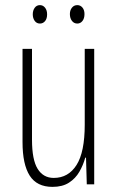

<svg xmlns="http://www.w3.org/2000/svg" viewBox="-20 -720 458 750"><path d="M348 -529V0H319L316 -104H313Q305 -75 290 -49Q275 -23 249.5 -6.5Q224 10 185 10Q124 10 96 -34Q68 -78 68 -165V-529H105V-174Q105 -96 127 -60.5Q149 -25 190 -25Q247 -25 279 -75.5Q311 -126 311 -233V-529ZM108 -664Q108 -679 115.5 -689.5Q123 -700 136 -700Q148 -700 156 -690Q164 -680 164 -664Q164 -647 156 -637.5Q148 -628 136 -628Q123 -628 115.5 -638.5Q108 -649 108 -664ZM253 -665Q253 -680 261 -690Q269 -700 282 -700Q294 -700 302 -690.5Q310 -681 310 -665Q310 -648 302 -638Q294 -628 282 -628Q269 -628 261 -638.5Q253 -649 253 -665Z"/></svg>

Font: Noto Sans Devanagari ExtraCondensed ExtraLight
Style: Regular
Weight: 200
Width: 2
Designer: Jelle Bosma - Monotype Design Team
Foundry: Monotype Imaging Inc.
Version: Version 2.004; ttfautohint (v1.8.4.7-5d5b)